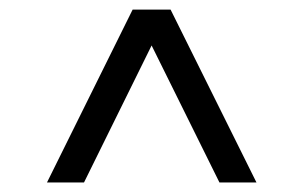

<svg xmlns="http://www.w3.org/2000/svg" viewBox="-20 -694 640 405"><path d="M299.8 -598.1 157.2 -309.1H79.1L259.8 -673.8H339.8L521 -309.1H442.9Z"/></svg>

Font: Federo
Style: Regular
Weight: 400
Designer: Olexa M. Volochay | Cyreal.org
Foundry: Olexa M. Volochay | Cyreal.org
Version: Version 1.000